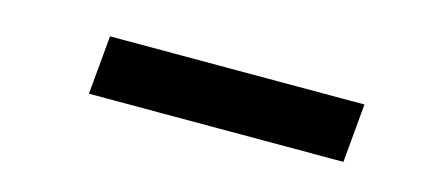

<svg xmlns="http://www.w3.org/2000/svg" viewBox="-26 -529 681 305"><g transform="rotate(15 314.0 -376.5)"><path d="M129.9 -425.3H548.3L539.6 -328.6H121.1Z"/></g></svg>

Font: Merriweather
Style: Heavy Italic
Weight: 900
Italic angle: -7°
Designer: Eben Sorkin
Foundry: Eben Sorkin
Version: Version 1.001